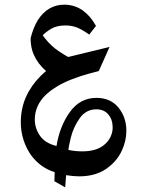

<svg xmlns="http://www.w3.org/2000/svg" viewBox="-20 -385 611 822"><path d="M521 175Q521 217 502.5 258Q484 299 449 327Q399 370 319 370Q296 370 263 365L259 417L213 391L214 352Q155 334 115 282Q93 252 81 215Q69 178 69 139Q69 65 104 5Q131 -42 177 -81Q141 -113 125 -150Q111 -181 111 -221Q122 -266 142 -299Q185 -365 255 -365Q299 -365 335 -340Q352 -327 365 -312Q378 -297 391 -274L362 -237Q332 -258 310 -267Q288 -276 260 -276Q223 -276 199.5 -262Q176 -248 163 -234Q185 -202 215 -178Q225 -170 242 -159Q259 -148 272 -141L449 -184L403 -81Q395 -79 360 -69.5Q325 -60 287.5 -45.5Q250 -31 221 -13Q129 43 129 127Q129 164 151 196Q173 228 222 240Q235 157 278.5 95.5Q322 34 393 34Q453 34 487 75.5Q521 117 521 175ZM273 257Q303 263 332 263Q392 263 425 236Q445 220 454.5 198Q464 176 462 154Q461 124 442.5 103.5Q424 83 393 83Q348 83 321 121.5Q294 160 283.5 203Q273 246 273 257Z"/></svg>

Font: Katibeh
Style: Regular
Weight: 400
Designer: Arabic design by Kourosh Beigpour, Latin design by Eduardo Tunni, engineering by Lasse Fister
Version: Version 1.0010g